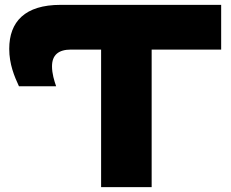

<svg xmlns="http://www.w3.org/2000/svg" viewBox="-20 -770 949 790"><path d="M396 0H604V-566H890V-750H229C83 -750 18 -681 18 -569C18 -506 39 -456 58 -415H211C203 -438 194 -467 194 -497C194 -544 221 -566 272 -566H396Z"/></svg>

Font: Bounded
Style: Bold
Weight: 700
Designer: Vlad Churkin
Version: Version 3.0